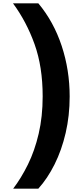

<svg xmlns="http://www.w3.org/2000/svg" viewBox="-20 -906 476 1152"><path d="M398 -327Q398 -212 374 -108.5Q350 -5 307.5 80Q265 165 210 226H59Q107 163 147.5 81Q188 -1 212 -103.5Q236 -206 236 -328Q236 -505 187.5 -640.5Q139 -776 58 -886H210Q302 -776 350 -631Q398 -486 398 -327Z"/></svg>

Font: Noto Sans Kannada UI Condensed Black
Style: Regular
Weight: 900
Width: 3
Designer: Jelle Bosma - Monotype Design Team
Foundry: Monotype Imaging Inc.
Version: Version 2.005; ttfautohint (v1.8.4.7-5d5b)